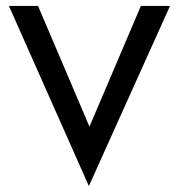

<svg xmlns="http://www.w3.org/2000/svg" viewBox="-20 -600 604 646"><path d="M10 -580 279 26 552 -580H454L281 -174L108 -580Z"/></svg>

Font: Charger Sport
Style: Bd
Weight: 700
Designer: Jasper
Foundry: Cannot Into Space Fonts
Version: Version 1.1